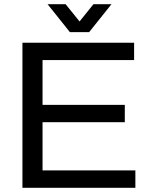

<svg xmlns="http://www.w3.org/2000/svg" viewBox="-20 -888 717 908"><path d="M86.1 0V-686H614.2V-603.9H181.2V-392.2H570.2V-310.2H181.2V-82.1H620.2V0ZM205.1 -868H290.4L378.1 -759.4L334.1 -758.9L421.8 -868H507L401.6 -736H310.6Z"/></svg>

Font: Archivo SemiBold
Style: Regular
Weight: 600
Designer: Hector Gatti
Foundry: Omnibus-Type
Version: Version 2.001